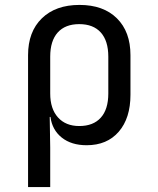

<svg xmlns="http://www.w3.org/2000/svg" viewBox="-20 -580 640 780"><path d="M94 180V-356Q94 -451 150 -505.5Q206 -560 303 -560Q400 -560 455 -505.5Q510 -451 510 -356V-195Q510 -100 462.5 -45Q415 10 332 10Q270 10 231 -21Q192 -52 185 -105H182L184 20V180ZM302 -68Q359 -68 389.5 -102Q420 -136 420 -200V-350Q420 -414 389.5 -448Q359 -482 302 -482Q245 -482 214.5 -448Q184 -414 184 -350V-200Q184 -138 215.5 -103Q247 -68 302 -68Z"/></svg>

Font: Liga JetBrainsMono Nerd Font
Style: Regular
Weight: 400
Designer: Philipp Nurullin, Konstantin Bulenkov
Foundry: JetBrains
Version: Version 2.225; ttfautohint (v1.8.3)